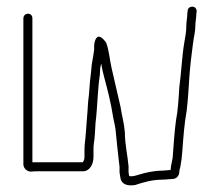

<svg xmlns="http://www.w3.org/2000/svg" viewBox="-20 -525 658 575"><path d="M467 -14C441 -14 416 -8 396 -2C389 0 376 5 367 2C366 -2 365 -6 365 -10V-27C362 -61 354 -92 354 -128C352 -155 345 -178 341 -205C332 -242 323 -285 314 -322C308 -348 307 -373 298 -397C293 -404 286 -413 278 -415C267 -418 261 -397 262 -383C262 -378 262 -373 261 -370L259 -356C258 -348 254 -332 254 -323L252 -303C248 -277 248 -248 244 -221L242 -191C241 -171 238 -146 237 -126C236 -108 233 -94 233 -77V-56C233 -50 232 -45 229 -41C229 -40 229 -40 228 -39H77V-470C77 -478 72 -484 64 -484C56 -484 50 -478 50 -470V-33C50 -21 61 -11 73 -11C79 -12 85 -12 91 -12H228C249 -12 260 -33 260 -56V-77C260 -82 260 -88 261 -95C264 -112 265 -137 266 -156C272 -204 272 -254 279 -301L280 -320C281 -324 282 -329 283 -335C286 -318 288 -308 293 -290C303 -253 313 -213 319 -173C322 -156 326 -145 327 -127C329 -103 332 -81 334 -60L336 -42C337 -37 337 -32 338 -26V-9C339 -3 340 3 341 10C345 27 362 33 385 29C409 21 436 13 467 13C476 13 488 11 497 11C508 11 517 1 517 -10C517 -14 518 -19 520 -25C523 -41 525 -55 526 -72C529 -113 532 -155 539 -193C543 -226 545 -261 547 -293C549 -323 554 -367 558 -395C560 -413 565 -428 565 -448C565 -460 568 -471 568 -484L569 -491C569 -499 564 -505 556 -505C548 -505 542 -500 542 -492L541 -485C541 -472 538 -461 538 -448C538 -430 535 -415 532 -398C525 -357 523 -307 517 -264C515 -231 513 -194 507 -164C502 -127 500 -89 497 -52L492 -27L491 -16C484 -16 474 -14 467 -14Z"/></svg>

Font: Electronic
Style: Lt
Weight: 300
Version: Version 1.011